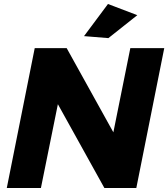

<svg xmlns="http://www.w3.org/2000/svg" viewBox="-20 -942 843 962"><path d="M663 0H503L270 -420L185 0H14L154 -701H314L548 -279L633 -701H803ZM523 -751 401 -761 521 -922 668 -866Z"/></svg>

Font: Argentum Novus
Style: Bold Italic
Weight: 700
Designer: Julieta Ulanovsky (font) & Cristiano Sobral (main changes)
Foundry: Julieta Ulanovsky (font) & Cristiano Sobral (main changes)
Version: Version 3.00;November 27, 2020;FontCreator 13.0.0.2655 64-bi